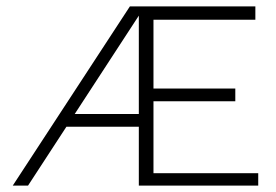

<svg xmlns="http://www.w3.org/2000/svg" viewBox="-20 -583 866 603"><path d="M416 0V-563H782V-521H462V-305H719V-265H462V-39H791V0ZM177 -185 185 -225H432V-185ZM20 0 388 -563H435L68 0Z"/></svg>

Font: Darker Grotesque Light
Style: Regular
Weight: 400
Version: Version 1.000;gftools[0.9.28]